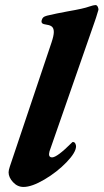

<svg xmlns="http://www.w3.org/2000/svg" viewBox="-20 -726 410 760"><path d="M14 -44Q14 -52 19 -67L184 -558Q193 -585 193 -599Q193 -613 186.5 -619.5Q180 -626 166 -628Q151 -630 147 -634Q143 -638 145 -646Q147 -653 151 -657Q155 -661 166 -664Q204 -673 248 -681Q312 -692 333 -700Q351 -706 358 -706Q364 -706 367.5 -698Q371 -690 369 -685Q359 -651 354 -638L176 -127Q174 -119 174 -116Q174 -103 186 -103Q206 -103 264 -161Q267 -164 268 -164Q275 -164 278 -158Q281 -152 281 -147Q281 -123 243.5 -84Q206 -45 156 -15.5Q106 14 73 14Q49 14 31.5 -5Q14 -24 14 -44Z"/></svg>

Font: EB Garamond ExtraBold
Style: Italic
Weight: 800
Italic angle: -17.2°
Designer: Georg Duffner and Octavio Pardo
Foundry: Georg Duffner
Version: Version 1.000